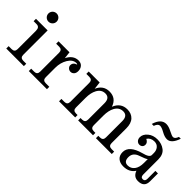

<svg xmlns="http://www.w3.org/2000/svg" viewBox="67 -1462 2230 2230"><g transform="rotate(45 1182.0 -347.0)"><path d="M344.2 0H55.2V-39.1H104.5Q153.3 -39.1 153.3 -87.9V-390.1Q153.3 -449.2 104.5 -449.2H55.2V-488.3H246.1V-87.9Q246.1 -39.1 294.9 -39.1H344.2ZM181.2 -566.9Q167.5 -566.9 155 -572Q142.6 -577.1 133.1 -586.7Q123.5 -596.2 118.4 -608.6Q113.3 -621.1 113.3 -634.8Q113.3 -647.9 118.4 -660.4Q123.5 -672.9 133.1 -682.4Q142.6 -691.9 155 -697Q167.5 -702.1 181.2 -702.1Q194.3 -702.1 206.8 -697Q219.2 -691.9 228.8 -682.4Q238.3 -672.9 243.4 -660.4Q248.5 -647.9 248.5 -634.8Q248.5 -621.1 243.4 -608.6Q238.3 -596.2 228.8 -586.7Q219.2 -577.1 206.8 -572Q194.3 -566.9 181.2 -566.9Z M723.1 0H425.3V-39.1H474.6Q523.4 -39.1 523.4 -87.9V-400.4Q523.4 -449.2 474.6 -449.2H425.3V-488.3H605.5L615.2 -401.9Q662.6 -496.1 748.5 -496.1Q787.6 -496.1 810.1 -470.7Q832.5 -445.3 832.5 -406.2Q832.5 -371.6 814.9 -353.8Q797.4 -335.9 774.4 -335.9Q750.5 -335.9 733.9 -352.1Q717.3 -368.2 717.3 -388.7Q717.3 -434.1 769.5 -450.2Q761.2 -457 752 -457Q693.4 -457 654.3 -392.3Q615.2 -327.6 615.2 -244.1V-87.9Q615.2 -39.1 664.1 -39.1H723.1Z M1788.1 0H1527.8V-39.1H1555.2Q1604 -39.1 1604 -87.9V-356.4Q1604 -445.3 1531.7 -445.3Q1467.3 -445.3 1433.1 -382.8Q1403.8 -329.6 1403.8 -245.6V-87.9Q1403.8 -39.1 1452.6 -39.1H1480V0H1235.8V-39.1H1262.2Q1311 -39.1 1311 -87.9V-356.4Q1311 -445.3 1238.8 -445.3Q1174.8 -445.3 1141.1 -382.8Q1111.8 -329.1 1111.8 -245.6V-87.9Q1111.8 -39.1 1160.6 -39.1H1187V0H921.9V-39.1H970.2Q1019 -39.1 1019 -87.9V-400.4Q1019 -449.2 970.2 -449.2H920.9V-488.3H1101.1L1111.8 -395.5Q1155.8 -495.6 1256.8 -495.6Q1365.7 -495.6 1400.9 -389.6Q1444.3 -495.6 1549.8 -495.6Q1617.2 -495.6 1657 -453.4Q1696.8 -411.1 1696.8 -328.6V-87.9Q1696.8 -39.1 1745.6 -39.1H1788.1Z M2224.6 7.8Q2153.8 7.8 2127.9 -64.9Q2081.1 7.8 1983.4 7.8Q1928.2 7.8 1894.5 -21.2Q1860.8 -50.3 1860.8 -105Q1860.8 -211.9 2033.7 -258.8Q2125.5 -281.2 2125.5 -320.8V-355Q2125.5 -397 2101.6 -425.5Q2077.6 -454.1 2035.6 -454.1Q1975.6 -454.1 1946.8 -408.2Q1988.8 -388.7 1988.8 -353.5Q1988.8 -330.1 1974.4 -316.4Q1960 -302.7 1937 -302.7Q1914.1 -302.7 1897 -320.8Q1879.9 -338.9 1879.9 -368.7Q1879.9 -417.5 1926.5 -456.8Q1973.1 -496.1 2044.9 -496.1Q2113.8 -496.1 2164.3 -457.5Q2214.8 -418.9 2214.8 -336.9V-90.3Q2214.8 -46.9 2250 -46.9Q2284.7 -46.9 2284.7 -90.3V-219.7H2326.7V-89.8Q2326.7 7.8 2224.6 7.8ZM2011.7 -36.1Q2062.5 -36.1 2094 -76.2Q2125.5 -116.2 2125.5 -191.4V-253.9Q2110.4 -238.8 2030 -211.9Q1949.7 -185.1 1949.7 -110.8Q1949.7 -36.1 2011.7 -36.1ZM2118.2 -573.7Q2079.1 -573.7 2029.8 -601.6Q1980.5 -629.4 1953.1 -629.4Q1920.4 -629.4 1901.4 -575.7H1869.6Q1905.3 -695.3 1990.2 -695.3Q2029.3 -695.3 2080.6 -668.5Q2131.8 -641.6 2151.4 -641.6Q2181.2 -641.6 2199.2 -692.4H2229.5Q2189.5 -573.7 2118.2 -573.7Z"/></g></svg>

Font: Munson
Style: Regular
Weight: 400
Designer: Paul James MIller
Foundry: High-Logic / Made with FontCreator
Version: Version 2.10;May 5, 2019;FontCreator 11.5.0.2430 64-bit